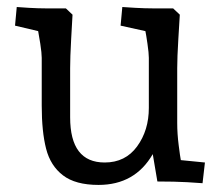

<svg xmlns="http://www.w3.org/2000/svg" viewBox="-20 -518 632 548"><path d="M416 -494.1H474.1L493.2 -476.1Q492.2 -459 489 -406.5Q485.8 -354 485.8 -323.2V-167Q485.8 -136.2 490 -103.5Q494.1 -70.8 496.1 -61L564.9 -54.2L558.1 4.9Q549.3 3.9 514.2 2Q479 0 429.2 0L416 -78.1Q365.2 9.8 261.2 9.8Q195.3 9.8 159.7 -17.6Q124 -44.9 111.6 -93.5Q99.1 -142.1 99.1 -216.8V-353Q99.1 -366.2 95 -393.1Q90.8 -419.9 88.9 -429.2L22.9 -444.8L27.8 -498Q37.6 -497.1 63.2 -495.6Q88.9 -494.1 109.9 -494.1H168L187 -476.1Q186 -459 183.1 -406.5Q180.2 -354 180.2 -323.2V-183.1Q180.2 -54.2 278.8 -54.2Q337.9 -54.2 371.3 -100.1Q404.8 -146 404.8 -210V-353Q404.8 -366.2 400.9 -393.1Q397 -419.9 395 -429.2L324.2 -444.8L329.1 -498Q339.8 -497.1 366.9 -495.6Q394 -494.1 416 -494.1Z"/></svg>

Font: Sura
Style: Regular
Weight: 400
Designer: Carolina Giovagnoli
Foundry: Huerta Tipografica
Version: Version 1.003;PS 001.002;hotconv 1.0.70;makeotf.lib2.5.58329